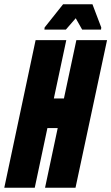

<svg xmlns="http://www.w3.org/2000/svg" viewBox="-37 -875 519 895"><path d="M-17 0 129 -688H272L214 -416H261L319 -688H462L315 0H173L232 -278H184L125 0ZM170 -737 171 -747 257 -855H394L435 -747L434 -737H346L316 -790L270 -737Z"/></svg>

Font: Saira ExtraCondensed Black
Style: Italic
Weight: 900
Width: 2
Italic angle: -12°
Designer: Hector Gatti with collaboration of the Omnibus-Type team
Foundry: Omnibus-Type
Version: Version 1.101